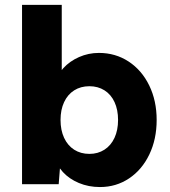

<svg xmlns="http://www.w3.org/2000/svg" viewBox="-20 -760 699 791"><path d="M206.4 -112.2 231.4 -123.2 221.8 -1.2H70.8V-740H234.4V-404.4L207 -416.4Q214.8 -450.6 240.9 -479.2Q267 -507.8 305.6 -524.9Q344.2 -542 387.6 -542Q455.8 -542 510 -506.4Q564.2 -470.8 594.8 -407.9Q625.4 -345 625.4 -265.8Q625.4 -186.4 595.1 -123.4Q564.8 -60.4 511.6 -24.9Q458.4 10.6 391.8 10.6Q344.8 10.6 305 -6.1Q265.2 -22.8 239.2 -51.1Q213.2 -79.4 206.4 -112.2ZM466.4 -265.8Q466.4 -307.8 451.9 -339.3Q437.4 -370.8 410.5 -387.8Q383.6 -404.8 348.4 -404.8Q312.6 -404.8 285.7 -387.8Q258.8 -370.8 244.1 -339.3Q229.4 -307.8 229.4 -265.8Q229.4 -223.8 244.1 -192.1Q258.8 -160.4 285.7 -143.2Q312.6 -126 348.4 -126Q383.2 -126 410.1 -143.2Q437 -160.4 451.7 -192.1Q466.4 -223.8 466.4 -265.8Z"/></svg>

Font: Easer Grotesk Variable
Style: Regular
Weight: 400
Designer: Boardeaser, Bonnie Shaver-Troup, Thomas Jockin
Foundry: Lexend
Version: Version 1.001;Glyphs 3.1.2 (3151)